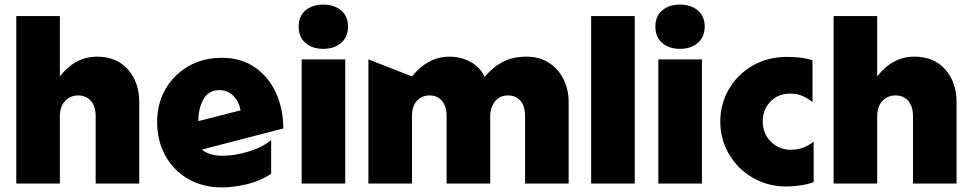

<svg xmlns="http://www.w3.org/2000/svg" viewBox="-20 -800 4238 837"><path d="M403 -553Q308 -553 241 -467V-730H51V0H241V-293Q241 -336 264 -360Q287 -384 321 -384Q355 -384 376 -360.5Q397 -337 397 -293V0H587V-354Q587 -442 537.5 -497.5Q488 -553 403 -553Z M950 -121Q892 -121 860 -148L1215 -240Q1215 -323 1184 -393Q1153 -463 1092.5 -505.5Q1032 -548 947 -548Q866 -548 802 -511.5Q738 -475 701.5 -411.5Q665 -348 665 -269Q665 -187 700.5 -122Q736 -57 800.5 -20Q865 17 947 17Q999 17 1057 3Q1115 -11 1162 -42V-190Q1127 -159 1065.5 -140Q1004 -121 950 -121ZM936 -407Q971 -407 995.5 -384Q1020 -361 1029 -319L845 -272V-275Q845 -328 867 -367.5Q889 -407 936 -407Z M1485 -541H1295V0H1485ZM1282 -684Q1282 -638 1312 -612.5Q1342 -587 1389 -587Q1436 -587 1466.5 -612.5Q1497 -638 1497 -684Q1497 -730 1466.5 -755Q1436 -780 1389 -780Q1342 -780 1312 -755Q1282 -730 1282 -684Z M2459 0V-355Q2459 -409 2436.5 -454.5Q2414 -500 2372.5 -526.5Q2331 -553 2275 -553Q2217 -553 2173.5 -531Q2130 -509 2093 -465Q2072 -508 2030.5 -530.5Q1989 -553 1939 -553Q1846 -553 1776 -467L1586 -541V0H1776V-294Q1776 -337 1797.5 -360.5Q1819 -384 1853 -384Q1886 -384 1906.5 -360.5Q1927 -337 1927 -294V0H2117V-294Q2117 -331 2137.5 -357.5Q2158 -384 2195 -384Q2228 -384 2248.5 -361Q2269 -338 2269 -294V0Z M2747 -730H2557V0H2747Z M3040 -541H2850V0H3040ZM2837 -684Q2837 -638 2867 -612.5Q2897 -587 2944 -587Q2991 -587 3021.5 -612.5Q3052 -638 3052 -684Q3052 -730 3021.5 -755Q2991 -780 2944 -780Q2897 -780 2867 -755Q2837 -730 2837 -684Z M3410 -552Q3327 -552 3260.5 -513.5Q3194 -475 3157 -410.5Q3120 -346 3120 -270Q3120 -193 3158 -128Q3196 -63 3262 -25Q3328 13 3408 13Q3438 13 3470.5 8Q3503 3 3527 -6V-183Q3483 -147 3428 -147Q3376 -147 3340.5 -182.5Q3305 -218 3305 -270Q3305 -322 3338.5 -357Q3372 -392 3425 -392Q3453 -392 3476 -382.5Q3499 -373 3522 -355V-537Q3480 -552 3410 -552Z M3966 -553Q3871 -553 3804 -467V-730H3614V0H3804V-293Q3804 -336 3827 -360Q3850 -384 3884 -384Q3918 -384 3939 -360.5Q3960 -337 3960 -293V0H4150V-354Q4150 -442 4100.5 -497.5Q4051 -553 3966 -553Z"/></svg>

Font: Geom Black
Style: Bold
Weight: 900
Version: Version 1.102